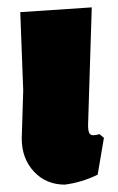

<svg xmlns="http://www.w3.org/2000/svg" viewBox="-20 -494 321 521"><path d="M39 -118 43 -249 35 -461 229 -474 219 -155Q219 -140 222 -133.5Q225 -127 233 -127Q240 -127 250 -130L262 -120L245 -20Q202 1 156 7Q105 7 72 -28.5Q39 -64 39 -118Z"/></svg>

Font: Luna Sans Black
Style: Regular
Weight: 900
Designer: Juan Pablo del Peral
Foundry: Huerta Tipografica
Version: Version 2.001; ttfautohint (v1.5)